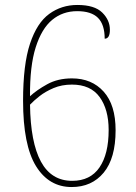

<svg xmlns="http://www.w3.org/2000/svg" viewBox="-20 -744 550 774"><path d="M269 10Q177 10 125 -74.5Q73 -159 73 -338Q73 -484 101 -568Q129 -652 178.5 -688Q228 -724 292 -724Q361 -724 392 -693.5Q423 -663 423 -624Q423 -588 402 -588Q402 -645 375 -672Q348 -699 291 -699Q233 -699 190.5 -664Q148 -629 124 -553.5Q100 -478 101 -356Q128 -381 170.5 -404.5Q213 -428 270 -428Q350 -428 398 -374.5Q446 -321 446 -219Q446 -106 398 -48Q350 10 269 10ZM271 -15Q344 -15 381 -69Q418 -123 418 -220Q418 -303 381.5 -353Q345 -403 270 -403Q229 -403 196 -389Q163 -375 139.5 -356.5Q116 -338 101 -322Q103 -170 145 -92.5Q187 -15 271 -15Z"/></svg>

Font: Noto Serif Lao SemiCondensed Thin
Style: Regular
Weight: 100
Width: 4
Designer: Monotype Design Team
Foundry: Monotype Imaging Inc.
Version: Version 2.003; ttfautohint (v1.8.4.7-5d5b)